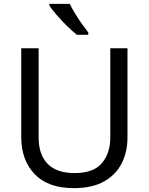

<svg xmlns="http://www.w3.org/2000/svg" viewBox="-20 -964 771 994"><path d="M640 -252Q640 -178 610 -118.5Q580 -59 518.5 -24.5Q457 10 362 10Q229 10 159.5 -62.5Q90 -135 90 -254V-714H180V-251Q180 -164 226.5 -116Q273 -68 367 -68Q464 -68 507.5 -119.5Q551 -171 551 -252V-714H640ZM341 -944Q352 -922 368.5 -894.5Q385 -867 403.5 -841Q422 -815 437 -796V-784H378Q355 -802 326 -830.5Q297 -859 272.5 -887.5Q248 -916 236 -934V-944Z"/></svg>

Font: Noto Kufi Arabic
Style: Regular
Weight: 400
Designer: Monotype Design Team, David Williams, Khaled Hosny
Foundry: Google LLC
Version: Version 2.109; ttfautohint (v1.8.4.7-5d5b)